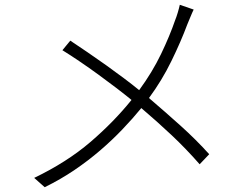

<svg xmlns="http://www.w3.org/2000/svg" viewBox="-20 -764 1040 803"><path d="M790 -724Q784 -712 776.5 -693.5Q769 -675 763 -661Q737 -591 697 -509Q657 -427 603 -354Q671 -296 735.5 -238Q800 -180 855 -119L815 -77Q758 -142 698 -198.5Q638 -255 571 -312Q535 -268 492 -223Q449 -178 399 -135Q349 -92 291.5 -53Q234 -14 167 19L123 -20Q260 -86 358 -170Q456 -254 530 -346Q502 -369 466 -396.5Q430 -424 391.5 -452Q353 -480 314 -506.5Q275 -533 241 -554L274 -594Q307 -572 346 -545.5Q385 -519 423.5 -491.5Q462 -464 498 -437Q534 -410 562 -387Q617 -462 653.5 -538Q690 -614 713 -681Q718 -693 723.5 -711.5Q729 -730 732 -744Z"/></svg>

Font: SpoqaHanSansJP-Light
Style: Regular
Weight: 300
Designer: [Source Han Sans]
Ryoko NISHIZUKA  (kana & ideographs); Paul D. Hunt (Latin, Greek & Cyrillic); Wenlong ZHANG  (bopomofo
Foundry: Spoqa (http://bi.spoqa.com)
Version: Version 1.002.20150607